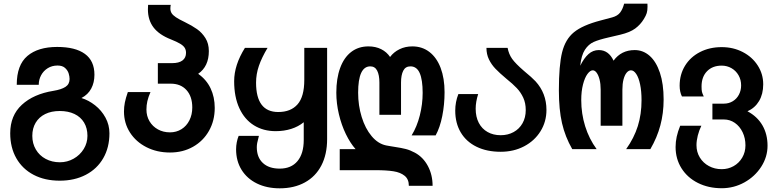

<svg xmlns="http://www.w3.org/2000/svg" viewBox="-20 -810 4240 1043"><path d="M35.5 -86Q35.5 -182.5 98.8 -240.8Q162 -299 270 -316.5Q313 -323.5 335.5 -338Q358 -352.5 358 -381Q358 -394.5 353 -411Q348 -427.5 333.5 -440.8Q319 -454 292.5 -454Q262.5 -454 239.2 -439.5Q216 -425 203.2 -401Q190.5 -377 190.5 -349.5H71Q71 -457 128.8 -506Q186.5 -555 290.5 -555Q389.5 -555 441.2 -517.2Q493 -479.5 493 -404Q493 -361.5 475.5 -328.8Q458 -296 422.5 -277.5Q461.5 -265.5 496.5 -238Q531.5 -210.5 553 -171Q574.5 -131.5 574.5 -86Q574.5 -9 541 49.2Q507.5 107.5 446.2 139.5Q385 171.5 304.5 171.5Q223.5 171.5 162.8 139.8Q102 108 68.8 49.8Q35.5 -8.5 35.5 -86ZM455 -72Q455 -113.5 436.8 -144Q418.5 -174.5 384.5 -190.8Q350.5 -207 304.5 -207Q259 -207 225.5 -190.5Q192 -174 173.8 -143.5Q155.5 -113 155.5 -72Q155.5 -30.5 174.8 2.2Q194 35 228.2 53.2Q262.5 71.5 305.5 71.5Q345.5 71.5 380 52Q414.5 32.5 434.8 -0.5Q455 -33.5 455 -72Z M653.5 -204.5Q653.5 -229 658.2 -253Q663 -277 674.5 -310H797.5Q785.5 -282.5 780.5 -260.5Q775.5 -238.5 775.5 -215Q775.5 -179.5 792.2 -151.2Q809 -123 838 -107Q867 -91 903.5 -91Q938 -91 965.8 -108.2Q993.5 -125.5 1009 -156.5Q1024.5 -187.5 1024.5 -226Q1024.5 -286 993 -320.8Q961.5 -355.5 907.5 -355.5H837.5V-467H914.5Q952 -467 971.2 -481.5Q990.5 -496 990.5 -523Q990.5 -539 983.2 -550.5Q976 -562 958.5 -572.5Q941 -583 908.5 -596Q844.5 -621 814 -661Q783.5 -701 783.5 -759.5Q783.5 -775.5 784.5 -783.5H907.5Q905.5 -773.5 905.5 -763.5Q905.5 -749.5 912.2 -738.5Q919 -727.5 935.8 -716.2Q952.5 -705 984 -690Q1023 -671 1050.2 -651.8Q1077.5 -632.5 1096 -603Q1114.5 -573.5 1114.5 -532.5Q1114.5 -449 1056.5 -409Q1101.5 -377.5 1124 -330Q1146.5 -282.5 1146.5 -224Q1146.5 -154.5 1115.2 -99.2Q1084 -44 1028.8 -12.8Q973.5 18.5 903.5 18.5Q832.5 18.5 775.5 -10.5Q718.5 -39.5 686 -90.2Q653.5 -141 653.5 -204.5Z M1262.5 1Q1262.5 -17.5 1266.2 -37Q1270 -56.5 1276.5 -72H1386.5Q1379.5 -46 1377.2 -33.5Q1375 -21 1375 -10.5Q1375 44.5 1407.8 75.2Q1440.5 106 1499.5 106Q1562 106 1596 65.2Q1630 24.5 1630 -50V-146Q1600.5 -122 1561.8 -109.8Q1523 -97.5 1477.5 -97.5Q1410.5 -97.5 1359.5 -129.2Q1308.5 -161 1280.2 -222.2Q1252 -283.5 1252 -369Q1252 -456.5 1310.5 -550H1433.5Q1402 -497.5 1386.5 -452.5Q1371 -407.5 1371 -361Q1371 -201.5 1491.5 -201.5Q1559.5 -201.5 1596.2 -243Q1633 -284.5 1633 -376V-550H1757V-54Q1757 28.5 1725.8 88.8Q1694.5 149 1636.2 181Q1578 213 1499.5 213Q1429.5 213 1375.8 186.8Q1322 160.5 1292.2 112.5Q1262.5 64.5 1262.5 1Z M2022 114.5H1825.5V0H1911.5Q1883 -32 1859 -81.2Q1835 -130.5 1821 -189.5Q1807 -248.5 1807 -306.5Q1807 -384 1827.8 -440.8Q1848.5 -497.5 1887.8 -527.8Q1927 -558 1981.5 -558Q2020.5 -558 2050.8 -542.8Q2081 -527.5 2099 -500.5Q2118.5 -527 2150 -542.5Q2181.5 -558 2220 -558Q2273.5 -558 2313 -527.5Q2352.5 -497 2373.8 -440.8Q2395 -384.5 2395 -309Q2395 -242 2382.5 -179.5Q2370 -117 2346.5 -74.5H2216Q2245 -121.5 2260.5 -182.8Q2276 -244 2276 -305.5Q2276 -376.5 2260 -413Q2244 -449.5 2209.5 -449.5Q2182.5 -449.5 2170.5 -425.8Q2158.5 -402 2158.5 -361.5V-186.5H2041V-361.5Q2041 -402.5 2029 -426Q2017 -449.5 1991.5 -449.5Q1925.5 -449.5 1925.5 -306.5Q1925.5 -237 1944.8 -174.5Q1964 -112 1998.8 -70.5Q2033.5 -29 2077.5 -20Q2089.5 -17.5 2101.2 -15.8Q2113 -14 2124.5 -12Q2161 -6.5 2184.5 -0.5Q2208 5.5 2234 19.5Q2279 44 2304.5 92Q2330 140 2330 199.5H2201Q2201 163.5 2178.2 145Q2155.5 126.5 2117.8 120.5Q2080 114.5 2022 114.5Z M2453 -209Q2453 -256 2470 -299H2577.5Q2564 -256.5 2564 -219.5Q2564 -175 2581 -142.5Q2598 -110 2628.8 -92.8Q2659.5 -75.5 2700 -75.5Q2739 -75.5 2770 -92.5Q2801 -109.5 2818.5 -140.5Q2836 -171.5 2836 -212Q2836 -250 2822.5 -279.2Q2809 -308.5 2787.5 -331.2Q2766 -354 2730.5 -382.5Q2693.5 -413.5 2671.5 -436.5Q2649.5 -459.5 2636 -487.5Q2622.5 -515.5 2622.5 -550H2737.5Q2744 -515.5 2762.2 -490Q2780.5 -464.5 2825.5 -425.5Q2870.5 -388.5 2889 -368.5Q2948.5 -303.5 2948.5 -213Q2948.5 -149 2916.2 -97Q2884 -45 2827.2 -15.2Q2770.5 14.5 2700 14.5Q2624.5 14.5 2568.8 -12.8Q2513 -40 2483 -90.5Q2453 -141 2453 -209Z M3016 -319.5Q3016 -455 3033.5 -525.8Q3051 -596.5 3097.8 -634.8Q3144.5 -673 3241.5 -698.5L3305.5 -715.5Q3335 -723.5 3349 -742.2Q3363 -761 3370.5 -790H3497Q3497.5 -784.5 3497.5 -774Q3497.5 -752.5 3493.2 -738.8Q3489 -725 3477.5 -706.5Q3459 -676 3430.5 -655Q3402 -634 3349.5 -621.5L3285.5 -606.5Q3233 -594.5 3205 -582Q3177 -569.5 3157.5 -539.8Q3138 -510 3132 -453Q3152.5 -494.5 3176.8 -516.2Q3201 -538 3233 -538Q3286 -538 3313 -480.5Q3355 -538 3428 -538Q3473.5 -538 3509 -506.8Q3544.5 -475.5 3564.8 -415Q3585 -354.5 3585 -269.5Q3585 -195 3567.2 -128.8Q3549.5 -62.5 3513 0H3381.5Q3424.5 -60.5 3444.8 -125Q3465 -189.5 3465 -265.5Q3465 -315 3457.2 -351.8Q3449.5 -388.5 3436.2 -408.2Q3423 -428 3407.5 -428Q3395 -428 3384.2 -415.2Q3373.5 -402.5 3367.2 -378.8Q3361 -355 3361 -323.5V-127H3243V-323.5Q3243 -354 3237 -377.8Q3231 -401.5 3221.2 -414.8Q3211.5 -428 3200 -428Q3186 -428 3171.2 -408Q3156.5 -388 3147 -351Q3137.5 -314 3137.5 -266.5Q3137.5 -192.5 3158.8 -124.2Q3180 -56 3221 0H3088.5Q3050 -67 3033 -141Q3016 -215 3016 -319.5Z M3650 -11.5Q3650 -39.5 3656 -67.2Q3662 -95 3675 -127H3790Q3777.5 -101.5 3770.5 -73.5Q3763.5 -45.5 3763.5 -21.5Q3763.5 16 3781.8 45.8Q3800 75.5 3831.2 92.2Q3862.5 109 3900.5 109Q3935.5 109 3965 92.5Q3994.5 76 4012 46.2Q4029.5 16.5 4029.5 -20.5Q4029.5 -59.5 4014 -91.8Q3998.5 -124 3971.8 -142.5Q3945 -161 3912.5 -161H3850V-247H3912.5Q3939 -247 3960.5 -260Q3982 -273 3994 -295.8Q4006 -318.5 4006 -346Q4006 -376.5 3992 -401Q3978 -425.5 3953.8 -439.5Q3929.5 -453.5 3900.5 -453.5Q3850.5 -453.5 3820.8 -423Q3791 -392.5 3791 -340.5Q3791 -321 3793.2 -311.2Q3795.5 -301.5 3803 -286H3684.5Q3672 -311 3672 -344.5Q3672 -405 3701.2 -452.8Q3730.5 -500.5 3782.5 -527.2Q3834.5 -554 3900.5 -554Q3963.5 -554 4015 -527.2Q4066.5 -500.5 4096.2 -454.2Q4126 -408 4126 -352Q4126 -299 4103.5 -261.2Q4081 -223.5 4040.5 -205.5Q4094 -177 4121.8 -129Q4149.5 -81 4149.5 -18.5Q4149.5 42.5 4115.2 95.8Q4081 149 4023.8 180.8Q3966.5 212.5 3900.5 212.5Q3828.5 212.5 3771.2 183.8Q3714 155 3682 104Q3650 53 3650 -11.5Z"/></svg>

Font: JuliaMono
Style: Bold
Weight: 700
Monospace: yes
Designer: cormullion
Foundry: corm
Version: Version 0.055; ttfautohint (v1.8.4)